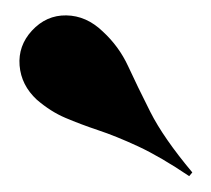

<svg xmlns="http://www.w3.org/2000/svg" viewBox="-20 -696 272 247"><path d="M223.4 -469.4Q186.3 -494.4 157.7 -507.7Q129 -521 106 -528.6Q83.1 -536.3 64.1 -544.4Q45.2 -552.4 27.4 -567.7Q7.3 -586.3 5.2 -611.7Q3.2 -637.1 21 -656.5Q39.5 -676.6 65.3 -676.2Q91.1 -675.8 112.1 -655.6Q133.1 -636.3 144.8 -610.9Q156.5 -585.5 173.4 -552Q190.3 -518.5 227.4 -474.2Z"/></svg>

Font: Playfair 144pt SemiExpanded Black
Style: Regular
Weight: 900
Width: 6
Designer: Claus Eggers Sørensen
Foundry: Claus Eggers Sørensen
Version: Version 2.203